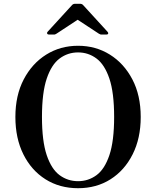

<svg xmlns="http://www.w3.org/2000/svg" viewBox="-20 -979 818 1011"><path d="M391 12Q294 12 219.5 -35Q145 -82 103 -166.5Q61 -251 61 -363Q61 -477 105 -561Q149 -645 223.5 -691.5Q298 -738 391 -738Q484 -738 558.5 -691.5Q633 -645 677 -561Q721 -477 721 -363Q721 -251 678.5 -166.5Q636 -82 562 -35Q488 12 391 12ZM391 -25Q445 -25 488 -56.5Q531 -88 556 -162Q581 -236 581 -363Q581 -491 556 -565Q531 -639 488 -671Q445 -703 391 -703Q337 -703 294 -671Q251 -639 226 -565Q201 -491 201 -363Q201 -236 226 -162Q251 -88 294 -56.5Q337 -25 391 -25ZM238 -797Q231 -797 228.5 -802Q226 -807 231 -812L360 -953Q366 -959 375 -959H402Q411 -959 417 -953L546 -812Q551 -807 549.5 -802Q548 -797 540 -797H514Q510 -797 507 -798.5Q504 -800 500 -802L389 -875L278 -802Q274 -800 271.5 -798.5Q269 -797 264 -797Z"/></svg>

Font: Zen Antique
Style: Regular
Weight: 400
Designer: Yoshimichi Ohira
Foundry: Positype
Version: Version 1.001